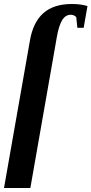

<svg xmlns="http://www.w3.org/2000/svg" viewBox="-20 -724 456 957"><path d="M338.4 -704.1Q382.8 -704.1 416 -693.8L397 -585.4H365.7L359.9 -638.7Q349.6 -650.4 332.5 -650.4Q305.7 -650.4 289.1 -622.3Q272.5 -594.2 262.7 -536.1L131.3 212.9H0L128.9 -520.5Q144.5 -612.8 196 -658.4Q247.6 -704.1 338.4 -704.1Z"/></svg>

Font: Liberation Serif
Style: Bold Italic
Weight: 700
Italic angle: -16.333°
Designer: Steve Matteson
Foundry: Ascender Corporation
Version: Version 2.1.5